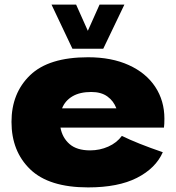

<svg xmlns="http://www.w3.org/2000/svg" viewBox="-20 -805 765 835"><path d="M569 -250H243Q251 -206 282.5 -178.5Q314 -151 372 -151Q414 -151 451 -167.5Q488 -184 510 -214Q577 -181 688 -143Q657 -73 575.5 -31.5Q494 10 363 10Q193 10 111.5 -68.5Q30 -147 30 -275Q30 -400 111 -478Q192 -556 363 -556Q465 -556 540 -522Q615 -488 655 -427.5Q695 -367 695 -289Q695 -263 693 -250ZM250 -334H486Q474 -366 447 -385.5Q420 -405 377 -405Q327 -405 295 -386Q263 -367 250 -334ZM362 -671 413 -785H521L429 -593H295L204 -785H311Z"/></svg>

Font: Dela Gothic One
Style: Regular
Weight: 400
Designer: aratakana
Foundry: aratakana
Version: Version 1.004